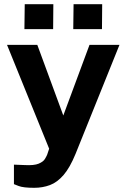

<svg xmlns="http://www.w3.org/2000/svg" viewBox="-20 -731 603 916"><path d="M143.5 165Q90.5 165 68.5 156.2Q46.5 147.5 46.5 147.5V54.5L98 56.5Q142.5 59 164.5 49.8Q186.5 40.5 194.2 27.5Q202 14.5 205 7L214.5 -21.5L13.5 -517H158L282 -180L407 -517H550L340.5 3Q313.5 69 283.2 104Q253 139 218.2 152Q183.5 165 143.5 165ZM329.5 -592 331 -711H467.5L466.5 -592ZM96.5 -592 98 -711H234.5L233.5 -592Z"/></svg>

Font: Public Sans
Style: Bold
Weight: 700
Designer: The Public Sans project authors (U.S. Web Design System). Libre Franklin designed by Pablo Impallari and Rodrigo Fuenzal
Version: Version 1.008; ttfautohint (v1.8.1) -l 8 -r 50 -G 200 -x 14 